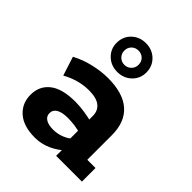

<svg xmlns="http://www.w3.org/2000/svg" viewBox="-187 -744 858 858"><g transform="rotate(45 242.0 -315.0)"><path d="M180 10Q108 10 69.5 -24Q31 -58 31 -112Q31 -168 72 -200Q113 -232 195 -232Q223 -232 255.5 -227Q288 -222 312 -215L295 -203V-242Q295 -275 272 -293Q249 -311 203 -311Q169 -311 136.5 -302Q104 -293 74 -276L45 -366Q86 -388 133.5 -399Q181 -410 223 -410Q319 -410 367.5 -367Q416 -324 416 -241V-86H468V0H305V-66L323 -52Q295 -24 258 -7Q221 10 180 10ZM213 -73Q240 -73 266 -83.5Q292 -94 306 -110L295 -78V-171L312 -143Q290 -151 267 -154Q244 -157 222 -157Q187 -157 168 -146Q149 -135 149 -114Q149 -94 166 -83.5Q183 -73 213 -73ZM233 -458Q193 -458 166 -484Q139 -510 139 -548Q139 -588 166 -614Q193 -640 233 -640Q273 -640 300 -614Q327 -588 327 -548Q327 -510 300 -484Q273 -458 233 -458ZM233 -503Q252 -503 265 -516Q278 -529 278 -548Q278 -568 265 -580.5Q252 -593 233 -593Q214 -593 201 -580.5Q188 -568 188 -548Q188 -529 201 -516Q214 -503 233 -503Z"/></g></svg>

Font: Rokkitt
Style: Bold
Weight: 700
Designer: Vernon Adams
Foundry: Vernon Adams
Version: Version 3.103